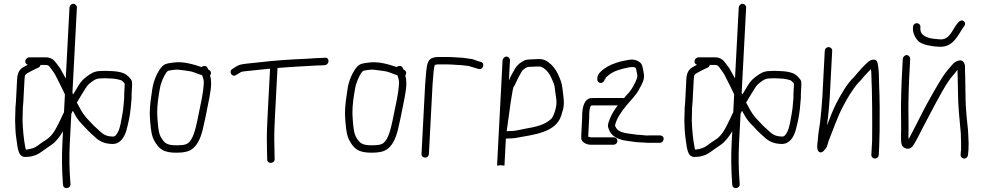

<svg xmlns="http://www.w3.org/2000/svg" viewBox="-20 -782 5169 1011"><path d="M576.3 -368C589.9 -366.6 593.5 -365.9 605 -363C611.9 -361 611.9 -361 618.8 -359C621.4 -357.7 624.9 -354.7 629.3 -350C636.1 -344.1 637 -342.6 636.4 -332L634.1 -289C633.7 -280.3 633.6 -272 633.8 -264C632.9 -246.6 630 -229.8 629.1 -211C627.8 -200.3 626.3 -190.3 624.5 -181C618.2 -149 614.2 -110.7 600.5 -86C594.9 -77 589.2 -63 575.3 -63C541.1 -63 523.6 -74.2 505.8 -91C491.4 -104.7 488.4 -106.7 474.3 -120L438.3 -158C435.2 -162 431.6 -166.3 427.5 -171C413.1 -187.4 397.2 -219.2 384.7 -242C394.8 -259.4 431 -319.3 439.3 -330C445 -336.7 450.6 -342 456.1 -346C470.9 -357.3 484.7 -369 508.3 -369C517 -369 525 -369.3 532.4 -370C547.5 -370 560.3 -368 576.3 -368ZM100.3 -215C101.6 -228.3 102.5 -238.7 102.9 -246L109.1 -365C109.5 -373 110.2 -378.7 111 -382C111.3 -387.4 120 -394.6 124.8 -397C137.3 -403.7 154.8 -413.7 169 -420L180.3 -425C187.7 -427.7 192 -432.7 193.1 -440H220.1C235 -440 237.5 -435.3 246.2 -424C260.8 -404.1 267.2 -396.7 278.5 -373C293.4 -345.2 307.7 -314.2 321.9 -285L317 -191L308.1 -173C306.5 -168.9 300 -154.8 297.9 -151C276.3 -108.4 260.4 -69 221.4 -45C203.6 -33.9 194.9 -27.3 179.8 -16C163.8 -3.2 143.8 2.4 118.7 6C115.3 6 114.4 -0.7 113.3 -6C105 -48.1 100.2 -99.4 98.7 -147C99.8 -167.2 99.1 -193.1 100.3 -215ZM345.9 -742 326.3 -369C318.1 -382.5 303.9 -410.4 296.2 -423C288.7 -433 288.7 -433 277.5 -448C264.6 -466.9 248.3 -480 222.2 -480H134.2C123.6 -480 113.7 -470.6 113.1 -460C112.6 -450.7 117 -444.3 126.1 -441C119.2 -437 113.1 -433.7 107.6 -431C83.5 -418.4 72 -400.6 70.1 -365L63.9 -246C63.5 -239.3 62.7 -229 61.3 -215C60.1 -193.7 60.6 -163.6 59.6 -145C60.9 -104.2 61.1 -82.8 67.3 -43C73.5 -2.9 74.8 50 119.7 44C154.2 44 181.9 30.4 203.3 14L219.9 2C232.2 -6.9 255.3 -21.2 265.6 -31L282.6 -49C293 -61.3 303.9 -76.8 311.8 -91L308.6 -30C304.9 40.4 306.2 114.4 310.7 177L311.9 192C313.8 217.4 353 212 351.2 187L350 172C345.1 111.8 344 39.1 347.6 -30L355.6 -183C357.8 -187.7 360.4 -193 363.4 -199C379.9 -168 388.3 -152.7 408.9 -131L444.9 -93C459.8 -77.2 463.3 -76.2 478.2 -62C501 -40 528.3 -24 573.3 -24C614 -24 634.4 -60 644.9 -93C655.1 -131.2 663.5 -166.7 668 -210C669 -229.3 671.9 -246.8 672.9 -265C672.6 -273 672.7 -281 673.1 -289L675.4 -332C675.8 -340 675.5 -347.3 674.6 -354C670.2 -368.1 648.2 -388.7 634.7 -395L617 -401C603.1 -404.1 596.4 -405.8 580.3 -407C564.1 -407 549.4 -409 533.4 -409C526.1 -408.3 518.4 -408 510.4 -408C474.7 -408 456.3 -393.3 433.8 -377C405.8 -354.7 400.7 -344.1 375.8 -302L364.9 -284C363.1 -289 363.1 -289 361.4 -294L384.9 -742C385.4 -752.6 376.5 -762 365.9 -762C355.3 -762 346.4 -752.6 345.9 -742Z M1053.2 -347C1049.8 -283 1037.2 -238.8 1025.3 -178C1017.7 -139 1006 -79.7 988.7 -51C972 -23.6 961.8 -18.2 916.9 -17C856 -15.4 844.3 -29.4 824.4 -65C812.5 -88.3 809.2 -150.3 807.7 -185C807.2 -230 814.5 -274.7 821.5 -314C826.6 -346.7 842.9 -382.2 857.1 -402C861.3 -406.7 864.8 -409.3 867.5 -410C881.4 -412.5 901.4 -416.3 918.7 -415C932.1 -414 979.9 -407.7 991.2 -404.5C1007.5 -399.9 1027.5 -390.2 1044.2 -386C1049.2 -373.3 1052.8 -363 1053.2 -347ZM1040.5 -429C1001.8 -442.1 942.6 -461.3 889.7 -452C860 -448.1 846.3 -447.4 828.3 -426C808.6 -401.5 789.5 -359.2 782.7 -318C776.6 -276.6 768.2 -227.8 768.5 -182C770.2 -139 774.5 -73.5 790.4 -45C815.6 1.8 839.1 23.7 915.8 22C946.5 21.3 969.3 16.7 984.1 8C1016.9 -11.3 1035.4 -51.5 1047.1 -98C1057.2 -140.5 1067.9 -192.1 1075.7 -233.5C1084.3 -278.5 1099.4 -338.1 1087 -382C1087.1 -382.7 1086.8 -383.7 1086.2 -385C1097.6 -400.8 1086.6 -411.5 1075.9 -417L1073.2 -423C1068.3 -438.1 1051.2 -436.8 1040.5 -429Z M1644.9 -437C1655.6 -437 1666.3 -437.3 1677 -438L1691 -439C1716 -442.1 1716.3 -481.1 1691.1 -478L1676 -477C1666 -476.3 1655.6 -476 1644.9 -476C1609 -473.9 1584.5 -471.1 1538.6 -470C1447.3 -465.7 1364.6 -456.4 1279.4 -447C1241.7 -441.8 1242.4 -442.5 1217.4 -428L1204 -419C1181.8 -406.7 1201.4 -371.9 1223.3 -387L1236.7 -395C1253.8 -406.5 1252.3 -404.4 1281.4 -408C1319.6 -412.2 1357.3 -416.2 1397 -420H1402L1388.4 -160C1383.2 -61.4 1385.2 -30.1 1386.6 45L1386.9 59C1388.7 83.5 1427.9 80.2 1426.1 55L1425.8 42C1424.4 -33.3 1422.3 -62.2 1427.4 -160L1441.2 -424C1499.9 -429.3 1587.8 -433.4 1644.9 -437Z M2081.2 -347C2077.8 -283 2065.2 -238.8 2053.3 -178C2045.7 -139 2034 -79.7 2016.7 -51C2000 -23.6 1989.8 -18.2 1944.9 -17C1884 -15.4 1872.3 -29.4 1852.4 -65C1840.5 -88.3 1837.2 -150.3 1835.7 -185C1835.2 -230 1842.5 -274.7 1849.5 -314C1854.6 -346.7 1870.9 -382.2 1885.1 -402C1889.3 -406.7 1892.8 -409.3 1895.5 -410C1909.4 -412.5 1929.4 -416.3 1946.7 -415C1960.1 -414 2007.9 -407.7 2019.2 -404.5C2035.5 -399.9 2055.5 -390.2 2072.2 -386C2077.2 -373.3 2080.8 -363 2081.2 -347ZM2068.5 -429C2029.8 -442.1 1970.6 -461.3 1917.7 -452C1888 -448.1 1874.3 -447.4 1856.3 -426C1836.6 -401.5 1817.5 -359.2 1810.7 -318C1804.6 -276.6 1796.2 -227.8 1796.5 -182C1798.2 -139 1802.5 -73.5 1818.4 -45C1843.6 1.8 1867.1 23.7 1943.8 22C1974.5 21.3 1997.3 16.7 2012.1 8C2044.9 -11.3 2063.4 -51.5 2075.1 -98C2085.2 -140.5 2095.9 -192.1 2103.7 -233.5C2112.3 -278.5 2127.4 -338.1 2115 -382C2115.1 -382.7 2114.8 -383.7 2114.2 -385C2125.6 -400.8 2114.6 -411.5 2103.9 -417L2101.2 -423C2096.3 -438.1 2079.2 -436.8 2068.5 -429Z M2330.3 -482H2286.3C2280.3 -482 2272.9 -481 2264.1 -479C2232 -472.1 2228.7 -443.3 2224.3 -407C2223.2 -384.9 2220 -363 2218.7 -338L2199.5 29C2198.9 39.6 2207.9 48 2218.5 48C2229.1 48 2237.9 39.6 2238.5 29L2257.7 -338C2259 -362.9 2262.1 -383.7 2263.3 -406C2264.2 -412.9 2267.7 -440 2270.1 -440C2276.8 -442 2281.5 -443 2284.2 -443H2328.2C2355.7 -443 2364.7 -441.5 2389.1 -440C2408.8 -440 2427.3 -436.4 2444.8 -435C2462 -431.5 2467 -427.6 2485.2 -423L2500 -419C2525.1 -412.6 2534.8 -450.2 2511.9 -456L2497.1 -460C2478.9 -465.7 2472 -471.7 2450.8 -473C2433.1 -475.7 2413.8 -479 2393.1 -479C2369.3 -480.6 2357.9 -482 2330.3 -482Z M2647.8 -91C2647.9 -94.3 2648.4 -97.3 2649.2 -100C2651.5 -117.3 2655.8 -148 2662.1 -192C2666.4 -230.9 2680.4 -314.3 2682.8 -321C2691.5 -332.6 2700.9 -358.2 2708.5 -372L2721.8 -396C2728 -409.8 2735 -414.9 2746.2 -423C2759.2 -432 2766.6 -429.9 2791.6 -431C2821.8 -432.3 2826.7 -433.9 2843.2 -423C2859.8 -411.5 2872.7 -394.9 2881.7 -375C2889.7 -357 2889.7 -357 2896 -343C2898.9 -334.3 2901 -323.7 2902.3 -311C2904.9 -279.6 2915.2 -249.6 2907.3 -216C2903.2 -197.4 2894.8 -168 2882.2 -156C2848.6 -124.1 2803.3 -114.2 2744.5 -104C2702.9 -95.8 2694.5 -92 2661.8 -92C2656.5 -92 2651.8 -91.7 2647.8 -91ZM2626.3 -464 2597.3 90 2616.4 88C2621.6 88 2629.4 90 2633.8 90H2636.3L2643.7 -52C2649.1 -52.7 2654.8 -53 2660.8 -53C2670.1 -53 2680.5 -53.7 2691.9 -55C2789.9 -73.2 2906 -82.7 2935.1 -173C2939.9 -188.3 2943.5 -200.7 2946 -210C2953.3 -249 2944.9 -281.1 2941.6 -317C2937.9 -349.5 2928.7 -366.6 2917.6 -393C2905 -418.3 2888.6 -439.5 2866.8 -455C2844.3 -470.6 2830.6 -472.8 2792.6 -470C2757.5 -468.7 2747 -469.5 2725.8 -455C2708.6 -443.9 2698.1 -432 2687.6 -413C2677.5 -394.7 2669.6 -382.5 2660.9 -361C2660.9 -360.3 2660.5 -359.3 2659.8 -358L2665.3 -464C2665.9 -474.3 2657 -484 2646.9 -484C2636.7 -484 2626.9 -474.3 2626.3 -464Z M3168.1 -365 3168.5 -372C3186.5 -389.1 3205.2 -403.7 3232.6 -412L3259 -420C3267.8 -422 3275.2 -423.7 3281.3 -425C3296.4 -427.7 3312 -432.8 3327.3 -425C3329.6 -419 3331.3 -412.3 3332.2 -405C3335.2 -389.8 3338.7 -384.6 3333.3 -368C3326.3 -347.4 3307.7 -313.6 3294.6 -298C3283.7 -285.2 3274.3 -276.7 3265.9 -265C3263.3 -265.7 3260.9 -266 3258.9 -266H3107.9C3101.3 -266 3094.9 -265.7 3088.9 -265C3056.8 -258.2 3047.6 -220.5 3045.5 -182C3046 -177.3 3046 -171 3045.5 -163L3040.6 -68C3040.2 -62 3040.3 -56.3 3040.7 -51C3043.6 -33.8 3067.6 -20 3090 -20H3211C3221.6 -20 3230.5 -28.4 3231 -39C3231.6 -49.6 3223.7 -59 3211 -59H3091C3089 -59 3084.8 -60 3078.2 -62C3078.2 -62.7 3077.9 -63 3077.3 -63L3082.5 -163C3083 -171.7 3083 -179 3082.7 -185C3083.2 -195.8 3085.3 -218.9 3091.7 -225C3091.8 -225.7 3092.1 -226 3092.8 -226C3096.2 -226.7 3099.9 -227 3103.9 -227H3232.9C3215.9 -204.5 3199.7 -179.9 3188.8 -150C3180.1 -126.1 3177.6 -119.2 3188 -96C3200.4 -66.3 3226.4 -53.5 3259.3 -44C3274.9 -40.6 3310.5 -36.7 3327.7 -34L3355.6 -32C3364.3 -31.3 3372.2 -31 3379.6 -31C3387.5 -29.7 3394.8 -29.3 3401.5 -30H3454.5C3465.1 -30 3474 -39.4 3474.6 -50C3475.1 -60.6 3467.2 -69 3454.5 -69H3399.5C3385.9 -67.1 3372.1 -70 3357.6 -71L3331.7 -73C3282.4 -80.7 3230.4 -79.1 3218.3 -122C3229.1 -164.8 3254.6 -196.2 3277.7 -225.5C3301 -255 3328.8 -278 3347.5 -316C3360.2 -339 3375 -363.8 3370.5 -392C3368.1 -405.9 3364.8 -428 3360 -440C3353.1 -458.5 3320.9 -473 3292.4 -467C3276.8 -463.6 3264.5 -462.6 3246.9 -458C3215.7 -449.2 3185.3 -437.8 3161.9 -420.5C3147.1 -409.5 3126.5 -392.9 3125.4 -372L3125 -365C3124.5 -354.4 3132.4 -345 3143 -345C3153.6 -345 3163.5 -354.4 3164 -365Z M4100.3 -368C4113.9 -366.6 4117.5 -365.9 4129 -363C4135.9 -361 4135.9 -361 4142.8 -359C4145.4 -357.7 4148.9 -354.7 4153.3 -350C4160.1 -344.1 4161 -342.6 4160.4 -332L4158.1 -289C4157.7 -280.3 4157.6 -272 4157.8 -264C4156.9 -246.6 4154 -229.8 4153.1 -211C4151.8 -200.3 4150.3 -190.3 4148.5 -181C4142.2 -149 4138.2 -110.7 4124.5 -86C4118.9 -77 4113.2 -63 4099.3 -63C4065.1 -63 4047.6 -74.2 4029.8 -91C4015.4 -104.7 4012.4 -106.7 3998.3 -120L3962.3 -158C3959.2 -162 3955.6 -166.3 3951.5 -171C3937.1 -187.4 3921.2 -219.2 3908.7 -242C3918.8 -259.4 3955 -319.3 3963.3 -330C3969 -336.7 3974.6 -342 3980.1 -346C3994.9 -357.3 4008.7 -369 4032.3 -369C4041 -369 4049 -369.3 4056.4 -370C4071.5 -370 4084.3 -368 4100.3 -368ZM3624.3 -215C3625.6 -228.3 3626.5 -238.7 3626.9 -246L3633.1 -365C3633.5 -373 3634.2 -378.7 3635 -382C3635.3 -387.4 3644 -394.6 3648.8 -397C3661.3 -403.7 3678.8 -413.7 3693 -420L3704.3 -425C3711.7 -427.7 3716 -432.7 3717.1 -440H3744.1C3759 -440 3761.5 -435.3 3770.2 -424C3784.8 -404.1 3791.2 -396.7 3802.5 -373C3817.4 -345.2 3831.7 -314.2 3845.9 -285L3841 -191L3832.1 -173C3830.5 -168.9 3824 -154.8 3821.9 -151C3800.3 -108.4 3784.4 -69 3745.4 -45C3727.6 -33.9 3718.9 -27.3 3703.8 -16C3687.8 -3.2 3667.8 2.4 3642.7 6C3639.3 6 3638.4 -0.7 3637.3 -6C3629 -48.1 3624.2 -99.4 3622.7 -147C3623.8 -167.2 3623.1 -193.1 3624.3 -215ZM3869.9 -742 3850.3 -369C3842.1 -382.5 3827.9 -410.4 3820.2 -423C3812.7 -433 3812.7 -433 3801.5 -448C3788.6 -466.9 3772.3 -480 3746.2 -480H3658.2C3647.6 -480 3637.7 -470.6 3637.1 -460C3636.6 -450.7 3641 -444.3 3650.1 -441C3643.2 -437 3637.1 -433.7 3631.6 -431C3607.5 -418.4 3596 -400.6 3594.1 -365L3587.9 -246C3587.5 -239.3 3586.7 -229 3585.3 -215C3584.1 -193.7 3584.6 -163.6 3583.6 -145C3584.9 -104.2 3585.1 -82.8 3591.3 -43C3597.5 -2.9 3598.8 50 3643.7 44C3678.2 44 3705.9 30.4 3727.3 14L3743.9 2C3756.2 -6.9 3779.3 -21.2 3789.6 -31L3806.6 -49C3817 -61.3 3827.9 -76.8 3835.8 -91L3832.6 -30C3828.9 40.4 3830.2 114.4 3834.7 177L3835.9 192C3837.8 217.4 3877 212 3875.2 187L3874 172C3869.1 111.8 3868 39.1 3871.6 -30L3879.6 -183C3881.8 -187.7 3884.4 -193 3887.4 -199C3903.9 -168 3912.3 -152.7 3932.9 -131L3968.9 -93C3983.8 -77.2 3987.3 -76.2 4002.2 -62C4025 -40 4052.3 -24 4097.3 -24C4138 -24 4158.4 -60 4168.9 -93C4179.1 -131.2 4187.5 -166.7 4192 -210C4193 -229.3 4195.9 -246.8 4196.9 -265C4196.6 -273 4196.7 -281 4197.1 -289L4199.4 -332C4199.8 -340 4199.5 -347.3 4198.6 -354C4194.2 -368.1 4172.2 -388.7 4158.7 -395L4141 -401C4127.1 -404.1 4120.4 -405.8 4104.3 -407C4088.1 -407 4073.4 -409 4057.4 -409C4050.1 -408.3 4042.4 -408 4034.4 -408C3998.7 -408 3980.3 -393.3 3957.8 -377C3929.8 -354.7 3924.7 -344.1 3899.8 -302L3888.9 -284C3887.1 -289 3887.1 -289 3885.4 -294L3908.9 -742C3909.4 -752.6 3900.5 -762 3889.9 -762C3879.3 -762 3870.4 -752.6 3869.9 -742Z M4323 -515 4310 -268C4308.2 -233.8 4302.2 -170.6 4298.2 -137C4293.2 -103.4 4288.1 -77.9 4286.5 -47C4283.5 -22.7 4277.2 11.9 4296.5 19.5C4311 25.2 4322.5 5.8 4328.6 -1C4336.4 -9.9 4339.7 -28.9 4343.1 -40C4365.8 -95.5 4390 -167.7 4418.6 -221C4442.9 -267.7 4470.5 -313.3 4501.2 -348C4512.3 -357.2 4523.1 -373.3 4534.2 -385C4547.8 -398 4552.7 -405.4 4565.9 -418C4567.5 -410 4568.3 -400 4568.3 -388C4573 -278 4573.3 -158.8 4572.3 -43L4568.2 34C4567.7 44.6 4576.7 53 4587.2 53C4597.8 53 4606.7 44.6 4607.2 34L4609.5 -10C4610 -20 4610.3 -31.7 4610.4 -45C4610.9 -55 4611.3 -70 4611.7 -90C4612.7 -173 4612.6 -262.1 4608.9 -341C4608.3 -374.2 4608.2 -403.2 4604.5 -430C4601.2 -445.6 4601.7 -458.7 4591.9 -465C4582.8 -470.8 4564.8 -467.3 4558.2 -461C4526.4 -437.3 4501.8 -404.5 4475.7 -375C4439.4 -340.6 4409.6 -286.7 4383.5 -238C4365.6 -201.7 4349.9 -162.1 4335.4 -123C4335.7 -128 4335.7 -128 4336 -134C4341.2 -168.5 4347.1 -231.8 4349 -268L4362 -515C4362.5 -525.6 4353.5 -534 4343 -534C4332.4 -534 4323.5 -525.6 4323 -515Z M4787.6 -641 4787.2 -634C4785.7 -604.3 4803 -576.1 4819.5 -562C4831.8 -552.6 4854.8 -544.9 4873.4 -542C4885.3 -540 4885.3 -540 4897.2 -538C4905.2 -537.3 4913.5 -536.7 4922.1 -536C4986.4 -531 5013.7 -576 5038.3 -616C5043.4 -625.3 5047.8 -632 5051.3 -636C5059 -644.7 5068.1 -660 5055.6 -670C5042.3 -680.7 5029.8 -669.4 5022.6 -660C4995 -630.3 4983 -568.6 4926.1 -575C4915.2 -576 4915.2 -576 4904.2 -577C4865.7 -580.5 4824 -592.4 4826.2 -634L4826.6 -641C4827.1 -651.6 4818.2 -660 4807.6 -660C4797 -660 4788.1 -651.6 4787.6 -641ZM4733.7 -472 4727.9 -360C4727 -342.7 4726.3 -323 4725.8 -301L4724.4 -237C4723.4 -192.1 4726.4 -103.3 4724.3 -63C4725.2 -32.5 4722.9 -10 4748.1 -1C4763.7 5 4777.7 -0.7 4789.9 -18C4807 -44.2 4822.9 -79.3 4839.8 -111C4873.9 -174.6 4934.4 -295.8 4975.7 -356.5C4991.6 -379.9 5007.8 -393.6 5021.7 -415C5022.3 -376.5 5023.9 -362.1 5024.1 -308C5024.3 -221.9 5032.6 -154.9 5039.2 -81C5039.6 -68 5039.6 -68 5039.9 -55C5040.2 -38.5 5041.6 -12.3 5040.7 6C5039.5 15.3 5038.8 22.3 5038.6 27L5038.2 34C5037.7 43.7 5047.2 53 5057.2 53C5067.3 53 5076.7 43.7 5077.2 34L5077.6 27C5077.8 23 5078.5 16.3 5079.6 7C5080.2 -3 5080.4 -14.3 5080.4 -27C5078.3 -58.9 5079.2 -86.6 5075.1 -117C5071.2 -146.2 5068.1 -188.1 5065.7 -223C5063.5 -256.5 5063.4 -354.1 5062.3 -387C5061.1 -401.7 5060.8 -415.7 5061.5 -429C5062 -438.3 5059.1 -447.3 5052.9 -456C5039.3 -474.9 5006.9 -456 4997.3 -445C4978.1 -423.3 4961.7 -404.3 4943.8 -377.5C4923 -346.4 4858.8 -233.7 4840.3 -196C4813.7 -141.7 4789.2 -97.6 4764.6 -49L4763.4 -65C4765.5 -105 4762.5 -193.4 4763.5 -238C4764.2 -270 4764.2 -270 4764.8 -302C4765.3 -324 4766 -343.3 4766.9 -360L4772.7 -472C4773.3 -482.3 4764.4 -492 4754.3 -492C4744.1 -492 4734.3 -482.3 4733.7 -472Z"/></svg>

Font: Just Breathe
Style: Obl1
Weight: 400
Foundry: Cannot Into Space Fonts
Version: Version 0.72